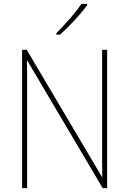

<svg xmlns="http://www.w3.org/2000/svg" viewBox="-20 -971 667 991"><path d="M533 0H510L121 -658H119Q120 -623 120 -591Q120 -559 120 -519V0H94V-714H118L506 -58H508Q507 -95 507 -132.5Q507 -170 507 -200V-714H533ZM430 -944Q404 -909 364.5 -866Q325 -823 289 -792H271V-800Q305 -834 341 -875Q377 -916 400 -951H430Z"/></svg>

Font: Noto Sans Tamil SemiCondensed Thin
Style: Regular
Weight: 100
Width: 4
Designer: Jelle Bosma - Monotype Design Team
Foundry: Monotype Imaging Inc.
Version: Version 2.004; ttfautohint (v1.8.4.7-5d5b)